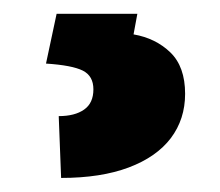

<svg xmlns="http://www.w3.org/2000/svg" viewBox="-20 -24 313 273"><path d="M169.9 24.9Q201.2 30.3 222.2 50.5Q243.2 70.8 243.2 109.4Q243.2 145.5 222.9 172.4Q202.6 199.2 163.1 214.1Q123.5 229 66.9 229L63.5 141.1Q86.4 141.1 99.6 131.8Q112.8 122.6 112.8 103Q112.8 84 97.7 76.4Q82.5 68.8 45.4 66.4L60.5 -4.4H175.3Z"/></svg>

Font: Heebo ExtraBold
Style: Regular
Weight: 800
Designer: Oded Ezer
Foundry: Meir Sadan
Version: Version 2.001; ttfautohint (v1.5.14-ce02) -l 8 -r 50 -G 200 